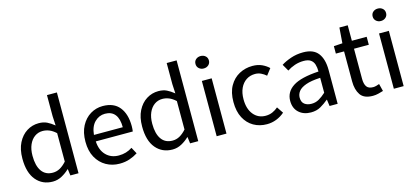

<svg xmlns="http://www.w3.org/2000/svg" viewBox="-60 -1166 3539 1633"><g transform="rotate(-15 1709.5 -349.0)"><path d="M247.6 12.2Q156.7 12.2 101.6 -53.2Q46.4 -118.7 46.4 -243.2Q46.4 -324.7 75.4 -381.8Q104.5 -439 152.3 -469Q200.2 -499 256.8 -499Q299.3 -499 329.8 -484.1Q360.4 -469.2 392.6 -442.9L388.2 -525.9V-711.4H475.6V0H403.8L396.5 -56.6H393.6Q365.2 -28.8 327.6 -8.3Q290 12.2 247.6 12.2ZM267.1 -61Q300.3 -61 329.6 -77.1Q358.9 -93.3 388.2 -126V-376.5Q358.4 -403.8 330.1 -415Q301.8 -426.3 272.5 -426.3Q233.4 -426.3 202.4 -404.3Q171.4 -382.3 153.6 -341.6Q135.7 -300.8 135.7 -244.1Q135.7 -156.2 169.2 -108.6Q202.6 -61 267.1 -61Z M835.9 12.2Q771 12.2 717.8 -17.8Q664.6 -47.9 633.1 -104.7Q601.6 -161.6 601.6 -243.2Q601.6 -324.7 632.1 -381.8Q662.6 -439 712.4 -469Q762.2 -499 820.8 -499Q918.5 -499 967.5 -437.7Q1016.6 -376.5 1016.6 -270Q1016.6 -256.8 1015.6 -244.9Q1014.6 -232.9 1013.2 -223.6H687.5Q691.9 -145 735.4 -101.1Q778.8 -57.1 847.2 -57.1Q880.9 -57.1 910.2 -65.9Q939.5 -74.7 966.3 -92.3L996.6 -36.1Q964.8 -15.6 925 -1.7Q885.3 12.2 835.9 12.2ZM686.5 -280.8H940.4Q940.4 -355 910.6 -392.8Q880.9 -430.7 822.8 -430.7Q770.5 -430.7 731.9 -392.3Q693.4 -354 686.5 -280.8Z M1301.8 12.2Q1210.9 12.2 1155.8 -53.2Q1100.6 -118.7 1100.6 -243.2Q1100.6 -324.7 1129.6 -381.8Q1158.7 -439 1206.5 -469Q1254.4 -499 1311 -499Q1353.5 -499 1384 -484.1Q1414.6 -469.2 1446.8 -442.9L1442.4 -525.9V-711.4H1529.8V0H1458L1450.7 -56.6H1447.8Q1419.4 -28.8 1381.8 -8.3Q1344.2 12.2 1301.8 12.2ZM1321.3 -61Q1354.5 -61 1383.8 -77.1Q1413.1 -93.3 1442.4 -126V-376.5Q1412.6 -403.8 1384.3 -415Q1356 -426.3 1326.7 -426.3Q1287.6 -426.3 1256.6 -404.3Q1225.6 -382.3 1207.8 -341.6Q1189.9 -300.8 1189.9 -244.1Q1189.9 -156.2 1223.4 -108.6Q1256.8 -61 1321.3 -61Z M1691.9 0V-486.8H1778.3V0ZM1735.8 -585Q1710.9 -585 1693.8 -600.3Q1676.8 -615.7 1676.8 -639.6Q1676.8 -664.6 1693.8 -679.4Q1710.9 -694.3 1735.8 -694.3Q1760.7 -694.3 1777.8 -679.4Q1794.9 -664.6 1794.9 -639.6Q1794.9 -615.7 1777.8 -600.3Q1760.7 -585 1735.8 -585Z M2132.8 12.2Q2067.9 12.2 2016.4 -17.3Q1964.8 -46.9 1934.8 -103.8Q1904.8 -160.6 1904.8 -243.7Q1904.8 -328.1 1937 -384.8Q1969.2 -441.4 2022.7 -470.2Q2076.2 -499 2139.2 -499Q2187 -499 2222.7 -482.4Q2258.3 -465.8 2282.7 -441.9L2239.7 -386.2Q2218.8 -404.8 2194.8 -416Q2170.9 -427.2 2143.1 -427.2Q2099.6 -427.2 2065.9 -405Q2032.2 -382.8 2012.9 -341.8Q1993.7 -300.8 1993.7 -243.7Q1993.7 -159.2 2034.2 -109.6Q2074.7 -60.1 2140.6 -60.1Q2174.3 -60.1 2201.9 -72.5Q2229.5 -85 2251 -104L2289.1 -47.4Q2255.9 -18.6 2216.1 -3.2Q2176.3 12.2 2132.8 12.2Z M2520.5 12.2Q2455.6 12.2 2414.6 -25.1Q2373.5 -62.5 2373.5 -127.9Q2373.5 -207 2444.1 -252.7Q2514.6 -298.3 2670.9 -307.6Q2670.9 -343.8 2662.4 -370.6Q2653.8 -397.5 2632.1 -412.4Q2610.4 -427.2 2571.3 -427.2Q2529.3 -427.2 2491.9 -414.3Q2454.6 -401.4 2425.3 -381.8L2391.1 -441.4Q2425.8 -463.9 2476.6 -481.4Q2527.3 -499 2585.9 -499Q2676.3 -499 2716.8 -446Q2757.3 -393.1 2757.3 -297.4V0H2686L2678.2 -57.6H2676.3Q2641.6 -28.8 2605.7 -8.3Q2569.8 12.2 2520.5 12.2ZM2544.4 -57.6Q2579.1 -57.6 2608.4 -74Q2637.7 -90.3 2670.9 -120.6V-252Q2589.8 -248 2543.5 -231.2Q2497.1 -214.4 2477.8 -189.2Q2458.5 -164.1 2458.5 -133.8Q2458.5 -93.8 2482.7 -75.7Q2506.8 -57.6 2544.4 -57.6Z M3065.9 12.2Q2987.3 12.2 2956.3 -33.4Q2925.3 -79.1 2925.3 -152.3V-416.5H2853V-481.9L2929.2 -486.8L2939.5 -623H3012.7V-486.8H3143.1V-416.5H3012.7V-151.4Q3012.7 -106.4 3029.1 -82.5Q3045.4 -58.6 3086.4 -58.6Q3099.6 -58.6 3114.5 -62.7Q3129.4 -66.9 3141.1 -71.3L3157.7 -5.9Q3137.2 0.5 3113.8 6.3Q3090.3 12.2 3065.9 12.2Z M3252 0V-486.8H3338.4V0ZM3295.9 -585Q3271 -585 3253.9 -600.3Q3236.8 -615.7 3236.8 -639.6Q3236.8 -664.6 3253.9 -679.4Q3271 -694.3 3295.9 -694.3Q3320.8 -694.3 3337.9 -679.4Q3355 -664.6 3355 -639.6Q3355 -615.7 3337.9 -600.3Q3320.8 -585 3295.9 -585Z"/></g></svg>

Font: Varta Light Medium
Style: Regular
Weight: 500
Version: Version 1.004